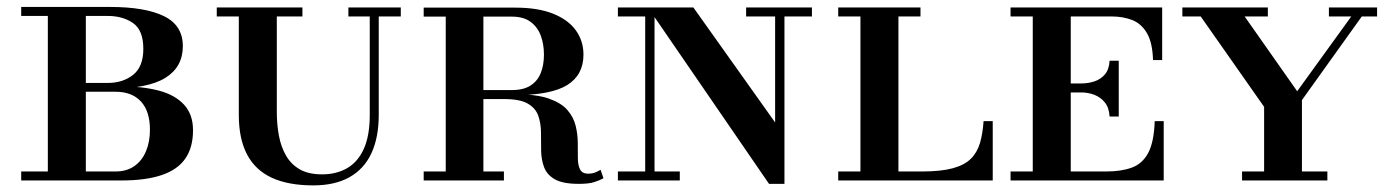

<svg xmlns="http://www.w3.org/2000/svg" viewBox="-20 -532 4090 566"><path d="M42.5 0V-26.5H321Q353 -26.5 375.8 -42.2Q398.5 -58 410.2 -85.8Q422 -113.5 422 -149.5Q422 -204 395.5 -232.8Q369 -261.5 321 -261.5H221.5V-277.5H338Q400 -277.5 447.8 -265Q495.5 -252.5 522.2 -223.8Q549 -195 549 -148Q549 -97.5 526.5 -64.8Q504 -32 457 -16Q410 0 338 0ZM121 0V-511.5H233V0ZM221.5 -270.5V-287.5H297.5Q342 -287.5 372.2 -311.2Q402.5 -335 402.5 -388Q402.5 -443 372.2 -464Q342 -485 297.5 -485H42.5V-511.5H304.5Q408.5 -511.5 463.8 -484.2Q519 -457 519 -396Q519 -334.5 467.5 -302.5Q416 -270.5 304.5 -270.5Z M903.5 14.5Q830 14.5 781.2 -8Q732.5 -30.5 708.2 -76.8Q684 -123 684 -193V-510H796V-202.5Q796 -165.5 802.2 -132Q808.5 -98.5 823.5 -72.8Q838.5 -47 864.2 -32.5Q890 -18 929.5 -18Q971.5 -18 1003.2 -36.2Q1035 -54.5 1052.5 -93.2Q1070 -132 1070 -193V-510H1096.5V-193Q1096.5 -127 1075 -80.5Q1053.5 -34 1010.5 -9.8Q967.5 14.5 903.5 14.5ZM619 -483.5V-510H871.5V-483.5ZM1007 -483.5V-510H1161.5V-483.5Z M1366.5 -251.5V-266.5H1489Q1523.5 -266.5 1544.2 -280Q1565 -293.5 1574.2 -317Q1583.5 -340.5 1583.5 -371Q1583.5 -401.5 1574.2 -426.8Q1565 -452 1544.2 -467.5Q1523.5 -483 1489 -483H1229V-509.5H1499.5Q1566 -509.5 1610.8 -491.5Q1655.5 -473.5 1677.8 -442.2Q1700 -411 1700 -371Q1700 -311 1652 -281.2Q1604 -251.5 1496 -251.5ZM1229 0V-26.5H1465.5V0ZM1294 0V-509.5H1405V0ZM1686.5 10Q1639 10 1615.5 -3.5Q1592 -17 1583.8 -39.5Q1575.5 -62 1575.2 -88.8Q1575 -115.5 1574.8 -142Q1574.5 -168.5 1566.8 -190.8Q1559 -213 1536 -226.5Q1513 -240 1465.5 -240H1366.5V-254H1502Q1562.5 -254 1598.5 -241.2Q1634.5 -228.5 1652.5 -207.8Q1670.5 -187 1676.8 -162Q1683 -137 1683.2 -112Q1683.5 -87 1683.5 -66.2Q1683.5 -45.5 1689.8 -32.8Q1696 -20 1714.5 -20Q1725 -20 1733.5 -23.2Q1742 -26.5 1750.5 -31.5L1759 -6.5Q1747 0 1731.2 5Q1715.5 10 1686.5 10Z M2247 10 1890 -510H2024L2265 -171V-510H2292.5V10ZM1801.5 0V-26.5H1984V0ZM1882 0V-483.5H1801.5V-510H1909.5V0ZM2179.5 -483.5V-510H2373.5V-483.5Z M2451 0V-26.5H2516.5V-483.5H2451V-510H2693.5V-483.5H2628.5V-26.5H2698Q2754 -26.5 2788.8 -36Q2823.5 -45.5 2842.2 -64.2Q2861 -83 2869 -110.8Q2877 -138.5 2879.5 -175H2906.5V0Z M3251 -188.5Q3249.5 -214.5 3237 -230Q3224.5 -245.5 3206 -252.5Q3187.5 -259.5 3167.5 -259.5H3112.5V-286H3167.5Q3187.5 -286 3206 -292Q3224.5 -298 3237 -312.5Q3249.5 -327 3251 -353H3278V-188.5ZM3384 -175H3410.5V0H2959V-26.5H3024.5V-483.5H2959V-510H3406V-355H3379Q3377.5 -406.5 3361 -434.5Q3344.5 -462.5 3317.5 -473Q3290.5 -483.5 3257 -483.5H3136.5V-26.5H3241.5Q3285 -26.5 3316.2 -37.8Q3347.5 -49 3364.8 -81.2Q3382 -113.5 3384 -175Z M3706.5 0V-217L3501 -510H3630.5L3804 -263L3981.5 -508.5L4012 -508L3818 -237V0ZM3641.5 0V-26.5H3893V0ZM3465.5 -483.5V-510H3717.5V-483.5ZM3897.5 -483.5V-510H4039.5V-483.5Z"/></svg>

Font: Bodoni Moda SC 9pt Medium
Style: Regular
Weight: 500
Designer: Owen Earl
Foundry: indestructible type
Version: Version 2.005